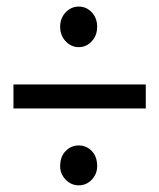

<svg xmlns="http://www.w3.org/2000/svg" viewBox="-20 -596 479 578"><path d="M216.8 -454.1Q194.3 -454.1 177.7 -471.7Q161.1 -489.3 161.1 -515.6Q161.1 -541.5 177.7 -558.8Q194.3 -576.2 216.8 -576.2Q240.2 -576.2 256.3 -558.8Q272.5 -541.5 272.5 -515.6Q272.5 -489.3 256.3 -471.7Q240.2 -454.1 216.8 -454.1ZM216.8 -38.1Q194.3 -38.1 177.7 -55.2Q161.1 -72.3 161.1 -95.7Q161.1 -124.5 177.7 -141.4Q194.3 -158.2 216.8 -158.2Q240.2 -158.2 256.3 -141.4Q272.5 -124.5 272.5 -95.7Q272.5 -72.3 256.3 -55.2Q240.2 -38.1 216.8 -38.1ZM20.5 -269.5V-341.8H418.9V-269.5Z"/></svg>

Font: Reddit Sans Condensed
Style: Regular
Weight: 400
Designer: Stephen Hutchings
Foundry: Reddit
Version: Version 1.014